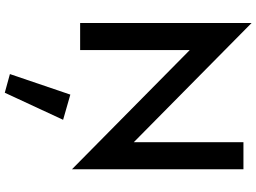

<svg xmlns="http://www.w3.org/2000/svg" viewBox="-158 -618 1098 823"><g transform="rotate(90 391.5 -206.0)"><path d="M493 73 385 42 297 301 377 323ZM78 0H194V-470L705 35V-700H589V-230L78 -735Z"/></g></svg>

Font: NM-font
Style: Medium
Weight: 500
Designer: ""
Foundry: ""
Version: ""